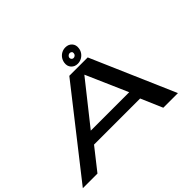

<svg xmlns="http://www.w3.org/2000/svg" viewBox="-165 -1156 1461 1461"><g transform="rotate(-45 565.0 -426.0)"><path d="M-2 0H155.5L293 -174.5H789L864 0H1021.5L728 -677.5H530ZM350.5 -267 616.5 -602H617.5L764 -267ZM641 -696.5Q663.5 -696.5 682.8 -707Q702 -717.5 714.5 -735.2Q727 -753 729.5 -774.5Q734.5 -807.5 714.8 -829.8Q695 -852 661.5 -852Q639.5 -852 620.5 -842Q601.5 -832 589.2 -814.5Q577 -797 573.5 -774.5Q568.5 -741.5 588.2 -719Q608 -696.5 641 -696.5ZM648.5 -750Q639.5 -750 633 -757.2Q626.5 -764.5 627 -774.5Q629 -785 637 -791.5Q645 -798 654 -798Q664 -798 670.8 -791.5Q677.5 -785 675.5 -774.5Q675 -764.5 667 -757.2Q659 -750 648.5 -750Z"/></g></svg>

Font: Anybody ExtraExpanded Medium
Style: Italic
Weight: 500
Width: 8
Italic angle: -10°
Version: Version 1.113;gftools[0.9.25]